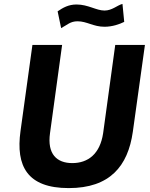

<svg xmlns="http://www.w3.org/2000/svg" viewBox="-20 -953 767 983"><path d="M616 -841 607 -933C580 -926 554 -899 515 -899C473 -899 431 -930 372 -930C331 -930 303 -914 275 -895L293 -809C325 -826 340 -844 377 -844C425 -844 458 -816 515 -816C555 -816 592 -829 616 -841ZM660 -278 722 -723H570L508 -271C492 -164 430 -118 350 -118C271 -118 221 -164 236 -271L298 -723H146L85 -282C60 -102 120 10 332 10C542 10 635 -102 660 -278Z"/></svg>

Font: United Sans
Style: Bold Italic
Weight: 700
Italic angle: -8°
Designer: Pablo Impallari, Rodrigo Fuenzalida (Modified by Dan O. Williams)
Version: Version 1.000;PS 001.000;hotconv 1.0.88;makeotf.lib2.5.64775